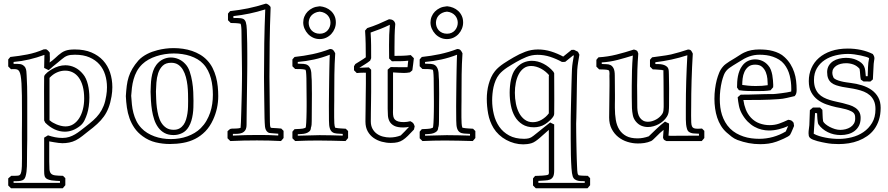

<svg xmlns="http://www.w3.org/2000/svg" viewBox="-20 -756 4851 1049"><path d="M255.9 -95.2Q259.8 -91.3 268.6 -86.2Q277.3 -81.1 288.6 -76.4Q299.8 -71.8 312.7 -68.6Q325.7 -65.4 337.9 -65.4Q361.8 -65.4 380.6 -77.4Q399.4 -89.4 412.6 -110.1Q425.8 -130.9 432.9 -158.7Q439.9 -186.5 439.9 -217.8Q439.9 -255.9 432.1 -284.4Q424.3 -313 410.4 -332Q396.5 -351.1 377.4 -360.6Q358.4 -370.1 335.9 -370.1Q313.5 -370.1 291.3 -360.4Q269 -350.6 250.5 -330.6V-99.1ZM221.2 -97.7Q221.2 -137.7 220.9 -177.5Q220.7 -217.3 220.7 -257.3Q220.7 -277.3 220.9 -297.1Q221.2 -316.9 221.2 -336.9Q221.2 -342.3 226.3 -348.4Q231.4 -354.5 238.5 -360.4Q245.6 -366.2 252.7 -370.8Q259.8 -375.5 263.7 -377.9Q300.8 -399.4 337.4 -399.4Q363.8 -399.4 388.4 -387.7Q413.1 -376 433.6 -351.1Q442.9 -340.3 449.5 -325.7Q456.1 -311 460.2 -294.2Q464.4 -277.3 466.3 -259.3Q468.3 -241.2 468.3 -223.1Q468.3 -198.2 465.1 -175.3Q461.9 -152.3 456.1 -134.3Q450.7 -117.2 441.9 -98.9Q433.1 -80.6 418 -68.4Q377.9 -36.6 334.5 -36.6Q305.2 -36.6 278.1 -49.3Q251 -62 227.5 -85.4ZM249 15.6V127Q249 153.8 250.2 169.2Q251.5 184.6 258.8 192.4Q266.1 200.2 281.2 202.1Q296.4 204.1 324.2 204.6Q330.1 211.4 336.9 217.3V255.9Q333 260.3 329.8 264.4Q326.7 268.6 322.8 272.5H40L24.9 257.3V218.8Q28.8 214.8 33 211.7Q37.1 208.5 41.5 204.6Q50.8 204.6 59.8 204.6Q68.8 204.6 78.6 203.6Q85.9 203.1 90.1 198Q94.2 192.9 96.4 181.6Q98.6 170.4 99.4 152.3Q100.1 134.3 100.1 107.9Q100.1 87.9 99.9 62.7Q99.6 37.6 99.6 6.3Q99.6 -14.6 99.6 -33Q99.6 -51.3 99.9 -68.6Q100.1 -85.9 100.1 -102.8Q100.1 -119.6 100.1 -137.7Q100.1 -194.3 99.6 -234.1Q99.1 -273.9 97.4 -300.5Q95.7 -327.1 92.8 -342.8Q89.8 -358.4 85.2 -366.2Q80.6 -374 74 -376.2Q67.4 -378.4 58.1 -378.4Q52.7 -378.4 48.3 -378.2Q43.9 -377.9 40 -377.9L24.9 -393.1V-431.2Q27.8 -435.1 30.8 -438.2Q33.7 -441.4 36.6 -444.8Q84 -449.7 129.4 -458.5Q174.8 -467.3 218.8 -486.3Q222.2 -486.3 225.6 -486.6Q229 -486.8 232.4 -486.8Q240.7 -481.9 244.1 -477.8Q247.6 -473.6 252 -468.3V-457.5Q252 -452.6 252 -451.2Q252 -449.7 252.2 -448.5Q252.4 -447.3 252.4 -445.8Q252.4 -444.3 252.4 -439.5V-428.7L251 -414.6Q257.3 -418.5 265.4 -425Q273.4 -431.6 280.8 -438.2Q288.1 -444.8 293.5 -449.7Q298.8 -454.6 298.8 -454.6Q308.6 -462.9 317.4 -468.8Q326.2 -474.6 336.4 -478.5Q346.7 -482.4 359.4 -484.1Q372.1 -485.8 388.7 -485.8Q440.9 -485.8 479.5 -469.5Q518.1 -453.1 543.5 -425.3Q568.8 -397.5 581.3 -359.9Q593.8 -322.3 593.8 -279.8Q593.8 -255.4 589.4 -229.5Q583.5 -194.3 573.2 -167.7Q563 -141.1 547.6 -119.6Q532.2 -98.1 511.2 -78.9Q490.2 -59.6 462.9 -39.1Q447.8 -27.3 430.2 -13.2Q412.6 1 394.5 10.3Q377.4 19 358.6 22.7Q339.8 26.4 320.8 26.4Q311.5 26.4 299.3 24.7Q287.1 22.9 275.9 21.2Q264.6 19.5 256.6 17.8Q248.5 16.1 247.6 16.1H247.1Q247.6 16.1 249 16.6Q252 17.6 254.4 18.1ZM242.2 -16.6Q260.7 -10.3 280.5 -6.3Q300.3 -2.4 320.8 -2.4Q341.3 -2.4 358.2 -7.8Q375 -13.2 389.9 -22Q404.8 -30.8 418.5 -41.5Q432.1 -52.2 446.3 -63Q470.2 -81.5 489.3 -98.4Q508.3 -115.2 522.5 -134.5Q536.6 -153.8 546.1 -177.5Q555.7 -201.2 560.5 -232.9Q562.5 -244.6 563.5 -256.3Q564.5 -268.1 564.5 -279.3Q564.5 -315.4 554.4 -347.7Q544.4 -379.9 523.2 -404.1Q502 -428.2 469 -442.6Q436 -457 389.6 -457Q376.5 -457 366.5 -455.8Q356.4 -454.6 348.4 -451.7Q340.3 -448.7 333.3 -444.3Q326.2 -439.9 318.4 -433.1Q306.2 -422.9 294.2 -413.1Q282.2 -403.3 269.5 -393.1Q263.7 -388.2 257.8 -382.6Q252 -377 245.1 -373Q239.3 -376 233.2 -378.9Q227.1 -381.8 221.2 -384.8Q221.7 -402.8 221.9 -420.7Q222.2 -438.5 222.7 -456.1Q181.2 -440.9 139.9 -431.2Q98.6 -421.4 54.2 -417.5V-407.2H72.8Q92.8 -407.2 103 -401.6Q113.3 -396 118.2 -387Q123 -377.9 124 -366.9Q125 -356 125.5 -345.2Q127.4 -314 128.2 -283Q128.9 -252 128.9 -221.2V4.9Q128.4 35.6 127.9 65.9Q127.4 96.2 127.4 127Q127.4 138.2 127 153.1Q126.5 168 124.8 182.1Q123 196.3 119.6 207.8Q116.2 219.2 110.4 224.1Q103.5 230 92.8 231.9Q82 233.9 70.8 233.9H54.2V243.2H307.6V232.9Q299.8 232.4 287.1 231.9Q274.4 231.4 261.7 229.5Q249 227.5 238.8 222.7Q228.5 217.8 224.6 208Q222.2 200.7 221.7 192.4Q221.2 184.1 221.2 176.8V-3.9Z M832 -255.9Q832.5 -237.8 833.3 -215.1Q834 -192.4 836.9 -169.2Q839.8 -146 845.5 -124Q851.1 -102.1 861.8 -85Q872.6 -67.9 888.7 -57.4Q904.8 -46.9 928.7 -46.9Q947.8 -46.9 960.9 -54.4Q974.1 -62 982.9 -74.5Q991.7 -86.9 996.6 -103.3Q1001.5 -119.6 1004.2 -137.2Q1006.8 -154.8 1007.3 -172.1Q1007.8 -189.5 1007.8 -204.1Q1007.8 -221.7 1007.3 -243.9Q1006.8 -266.1 1004.2 -289.6Q1001.5 -313 995.6 -335Q989.7 -356.9 979.5 -374.5Q969.2 -392.1 953.6 -402.6Q938 -413.1 915 -413.1Q885.3 -413.1 868.7 -396.7Q852.1 -380.4 844.2 -356.2Q836.4 -332 834.5 -304.9Q832.5 -277.8 832 -255.9ZM802.7 -254.4Q803.2 -272 804 -291.5Q804.7 -311 807.6 -330.6Q810.5 -350.1 816.7 -368.2Q822.8 -386.2 834 -401.4Q849.6 -421.9 870.4 -431.9Q891.1 -441.9 913.6 -441.9Q935.1 -441.9 955.6 -433.1Q976.1 -424.3 992.2 -406.7Q1007.8 -390.6 1016.6 -364.5Q1025.4 -338.4 1030 -309.8Q1034.7 -281.2 1035.9 -253.4Q1037.1 -225.6 1037.1 -205.6Q1037.1 -188 1036.6 -169.4Q1036.1 -150.9 1033.4 -132.6Q1030.8 -114.3 1025.6 -96.7Q1020.5 -79.1 1011.2 -63.5Q997.6 -40 975.6 -29.1Q953.6 -18.1 928.7 -18.1Q899.4 -18.1 878.9 -29.3Q858.4 -40.5 844.5 -59.6Q830.6 -78.6 822.5 -103Q814.5 -127.4 810.3 -153.6Q806.2 -179.7 804.7 -206.1Q803.2 -232.4 802.7 -254.4ZM667.5 -231Q669.4 -261.7 672.6 -287.4Q675.8 -313 683.1 -335.7Q690.4 -358.4 703.1 -380.4Q715.8 -402.3 736.3 -425.8Q746.1 -436.5 758.3 -445.3Q770.5 -454.1 784.2 -461.2Q797.9 -468.3 812.3 -473.4Q826.7 -478.5 840.3 -481.9Q860.8 -487.3 883.1 -490.2Q905.3 -493.2 928.7 -493.2Q954.1 -493.2 979.7 -489.5Q1005.4 -485.8 1029.1 -477.8Q1052.7 -469.7 1073.7 -457.3Q1094.7 -444.8 1111.3 -427.2Q1129.9 -407.7 1141.6 -384.3Q1153.3 -360.8 1160.2 -335.4Q1167 -310.1 1169.7 -283.4Q1172.4 -256.8 1172.4 -231.4Q1172.4 -163.6 1144.5 -102.5Q1127 -64 1101.8 -38.3Q1076.7 -12.7 1046.4 2.7Q1016.1 18.1 981 24.4Q945.8 30.8 908.2 30.8Q868.7 30.8 830.6 21.7Q792.5 12.7 759.3 -11.7Q731.9 -31.7 714.8 -56.6Q697.8 -81.5 687.7 -109.6Q677.7 -137.7 673.3 -168.5Q668.9 -199.2 667.5 -231ZM696.8 -232.4Q698.2 -208.5 700.7 -184.8Q703.1 -161.1 709 -138.7Q714.8 -116.2 725.1 -95.2Q735.4 -74.2 752.4 -56.2Q766.6 -41 784.9 -29.8Q803.2 -18.6 824 -11Q844.7 -3.4 867.4 0.2Q890.1 3.9 913.6 3.9Q936.5 3.9 959.5 0.2Q982.4 -3.4 1003.4 -11Q1024.4 -18.6 1043.2 -29.8Q1062 -41 1076.7 -55.7Q1095.2 -74.2 1107.7 -95.7Q1120.1 -117.2 1128.2 -140.6Q1136.2 -164.1 1139.6 -188.7Q1143.1 -213.4 1143.1 -238.3Q1143.1 -260.3 1140.6 -283.2Q1138.2 -306.2 1132.3 -328.1Q1126.5 -350.1 1116.2 -370.4Q1106 -390.6 1090.3 -407.2Q1076.7 -421.9 1058.8 -432.4Q1041 -442.9 1020 -450Q999 -457 976.1 -460.4Q953.1 -463.9 929.7 -463.9Q904.8 -463.9 880.4 -460Q856 -456.1 833.5 -448.7Q811 -441.4 791.5 -430.4Q772 -419.4 757.3 -405.3Q738.8 -387.2 727.5 -366.5Q716.3 -345.7 710 -323Q703.6 -300.3 700.7 -276.1Q697.8 -252 696.3 -227.5Z M1529.3 -41V-2Q1525.4 2.4 1522.2 6.6Q1519 10.7 1515.1 14.6Q1481.9 12.7 1449.5 12Q1417 11.2 1383.8 11.2Q1347.2 11.2 1311 12Q1274.9 12.7 1238.3 14.6L1223.1 -0.5V-39.1Q1228.5 -43.9 1233.6 -48.6Q1238.8 -53.2 1247.1 -53.2Q1252.4 -53.2 1259.5 -53.5Q1266.6 -53.7 1273.2 -54Q1279.8 -54.2 1285.6 -55.2Q1291.5 -56.2 1294.4 -57.6Q1295.4 -66.4 1296.4 -89.1Q1297.4 -111.8 1298.1 -141.4Q1298.8 -170.9 1299.8 -204.1Q1300.8 -237.3 1301.3 -267.1Q1301.8 -296.9 1302 -320.3Q1302.2 -343.8 1302.2 -353.5Q1302.2 -361.3 1302 -380.6Q1301.8 -399.9 1301.5 -424.6Q1301.3 -449.2 1300.8 -476.3Q1300.3 -503.4 1300 -526.6Q1299.8 -549.8 1299.6 -565.9Q1299.3 -582 1299.3 -585Q1299.3 -588.4 1299.1 -594.2Q1298.8 -600.1 1298.3 -606.2Q1297.9 -612.3 1296.9 -617.9Q1295.9 -623.5 1293.9 -626.5Q1281.2 -628.9 1267.6 -629.6Q1253.9 -630.4 1240.7 -630.4L1225.6 -645.5V-681.6Q1228.5 -685.5 1231.4 -688.7Q1234.4 -691.9 1237.3 -695.3Q1287.6 -700.7 1335 -710.4Q1382.3 -720.2 1431.2 -735.8Q1431.6 -736.3 1433.1 -736.3Q1435.5 -736.3 1439.7 -734.4Q1443.8 -732.4 1448 -729.2Q1452.1 -726.1 1455.3 -722.2Q1458.5 -718.3 1458.5 -714.4V-712.9Q1454.6 -618.2 1453.4 -524.7Q1452.1 -431.2 1452.1 -336.4Q1452.1 -328.6 1452.4 -309.8Q1452.6 -291 1452.9 -266.6Q1453.1 -242.2 1453.4 -214.6Q1453.6 -187 1453.9 -162.4Q1454.1 -137.7 1454.3 -118.7Q1454.6 -99.6 1454.6 -91.3Q1454.6 -81.5 1455.3 -72.5Q1456.1 -63.5 1459 -58.6Q1460.9 -57.6 1462.6 -57.6Q1464.4 -57.6 1465.8 -57.1Q1478 -57.1 1491.2 -55.7Q1504.4 -54.2 1516.6 -53.7ZM1458 -28.8Q1459 -28.8 1460.4 -28.6Q1461.9 -28.3 1463.4 -28.3Q1450.7 -28.3 1443.4 -33.4Q1436 -38.6 1432.4 -46.9Q1428.7 -55.2 1427.7 -65.2Q1426.8 -75.2 1426.3 -85Q1425.8 -91.3 1425.3 -109.9Q1424.8 -128.4 1424.6 -153.8Q1424.3 -179.2 1423.8 -207.8Q1423.3 -236.3 1423.1 -262.2Q1422.9 -288.1 1422.6 -307.9Q1422.4 -327.6 1422.4 -335.4Q1422.4 -428.2 1423.8 -520Q1425.3 -611.8 1429.2 -704.6Q1385.7 -690.9 1342.8 -681.9Q1299.8 -672.9 1254.9 -668L1255.4 -657.2Q1261.2 -657.7 1266.1 -657.7Q1271 -657.7 1275.9 -657.7Q1296.9 -657.7 1307.6 -653.3Q1318.4 -648.9 1323 -634.8Q1327.6 -620.6 1328.6 -593.3Q1329.6 -565.9 1330.6 -519.5Q1330.6 -513.2 1330.8 -496.8Q1331.1 -480.5 1331.1 -462.4Q1331.1 -444.3 1331.1 -428Q1331.1 -411.6 1331.1 -405.3Q1331.1 -394 1330.8 -368.7Q1330.6 -343.3 1330.1 -310.5Q1329.6 -277.8 1329.1 -241.5Q1328.6 -205.1 1328.1 -172.1Q1327.6 -139.2 1327.4 -113.3Q1327.1 -87.4 1327.1 -75.7Q1327.1 -55.2 1320.1 -44.7Q1313 -34.2 1302 -29.8Q1291 -25.4 1277.8 -24.9Q1264.6 -24.4 1252.4 -24.4V-15.1Q1287.1 -17.1 1321 -17.8Q1355 -18.6 1389.6 -18.6Q1417.5 -18.6 1444.8 -18.1Q1472.2 -17.6 1500 -15.6L1500.5 -25.4Z M1577.6 -0.5V-36.6Q1580.6 -40.5 1583.5 -43.7Q1586.4 -46.9 1589.4 -50.3Q1603.5 -51.3 1619.4 -51.8Q1635.3 -52.2 1648.9 -57.6L1650.4 -62Q1650.9 -63.5 1651.4 -64.5Q1651.4 -63.5 1650.6 -60.8Q1649.9 -58.1 1648.9 -58.1Q1650.4 -58.1 1651.4 -65.7Q1652.3 -73.2 1653.1 -85.7Q1653.8 -98.1 1654.3 -113.8Q1654.8 -129.4 1655 -145.5Q1655.3 -161.6 1655.3 -176.5Q1655.3 -191.4 1655.3 -202.1Q1655.3 -229.5 1654.8 -255.1Q1654.3 -280.8 1654.3 -309.1Q1654.3 -318.4 1654.1 -328.4Q1653.8 -338.4 1653.3 -347.7Q1652.8 -356.9 1651.9 -364.3Q1650.9 -371.6 1648.9 -375Q1635.3 -378.4 1621.1 -378.7Q1606.9 -378.9 1592.8 -378.9L1577.6 -394V-431.2Q1580.6 -435.1 1583.5 -438.2Q1586.4 -441.4 1589.4 -444.8Q1615.2 -447.8 1639.6 -451.4Q1664.1 -455.1 1687.7 -460.2Q1711.4 -465.3 1734.9 -472.2Q1758.3 -479 1782.7 -488.3Q1795.4 -488.3 1801.3 -481.4Q1807.1 -474.6 1811.5 -464.8Q1807.6 -405.8 1806.9 -348.6Q1806.2 -291.5 1806.2 -232.9Q1806.2 -217.8 1806.2 -205.8Q1806.2 -193.8 1805.9 -181.2Q1805.7 -168.5 1805.7 -152.8Q1805.7 -137.2 1805.7 -115.2Q1805.7 -98.6 1806.6 -82.8Q1807.6 -66.9 1811 -58.6Q1812 -58.6 1812 -58.1Q1826.2 -55.2 1840.6 -54.4Q1855 -53.7 1869.1 -52.7Q1875 -45.9 1881.8 -40V-2Q1877.9 2.4 1874.8 6.6Q1871.6 10.7 1867.7 14.6Q1830.1 13.7 1792.5 12.7Q1754.9 11.7 1716.8 11.7Q1655.3 11.7 1592.8 14.6ZM1725.6 -17.6Q1757.8 -17.6 1789.3 -16.8Q1820.8 -16.1 1852.5 -15.1V-24.4Q1834 -25.4 1819.8 -26.4Q1805.7 -27.3 1796.1 -33.9Q1786.6 -40.5 1782 -54.9Q1777.3 -69.3 1777.3 -97.2Q1777.3 -117.2 1777.1 -136.7Q1776.9 -156.2 1776.9 -175.8Q1776.9 -181.6 1777.1 -202.1Q1777.3 -222.7 1777.6 -250.7Q1777.8 -278.8 1778.3 -311Q1778.8 -343.3 1779.3 -372.6Q1779.8 -401.9 1780.5 -424.8Q1781.2 -447.8 1781.7 -457Q1739.3 -440.4 1695.8 -430.9Q1652.3 -421.4 1606.9 -417.5V-408.2Q1624 -407.7 1637.9 -407Q1651.9 -406.2 1661.6 -399.7Q1671.4 -393.1 1676.8 -377.9Q1682.1 -362.8 1682.1 -333Q1682.1 -329.6 1682.6 -326.2Q1683.1 -322.8 1683.1 -318.8Q1683.1 -319.8 1683.3 -311Q1683.6 -302.2 1683.6 -290Q1683.6 -277.8 1683.8 -264.9Q1684.1 -252 1684.1 -243.7Q1684.1 -205.6 1683.6 -168.5Q1683.1 -131.3 1683.1 -93.8Q1683.1 -84.5 1682.4 -75.2Q1681.6 -65.9 1678.7 -58.1Q1678.2 -44.9 1670.4 -38.1Q1662.6 -31.2 1651.6 -27.8Q1640.6 -24.4 1628.4 -23.9Q1616.2 -23.4 1606.9 -22.5V-14.6ZM1728 -721.7Q1744.6 -720.2 1760.3 -713.9Q1775.9 -707.5 1788.1 -696.3Q1800.3 -685.1 1807.6 -669.4Q1814.9 -653.8 1814.9 -633.3Q1814.9 -615.7 1808.3 -599.4Q1801.8 -583 1790 -570.3Q1778.3 -557.6 1762 -550Q1745.6 -542.5 1726.6 -542.5Q1707.5 -542.5 1691.2 -550Q1674.8 -557.6 1662.8 -570.3Q1650.9 -583 1643.8 -599.4Q1636.7 -615.7 1636.7 -633.3Q1636.7 -650.4 1643.1 -665.8Q1649.4 -681.2 1660.9 -692.9Q1672.4 -704.6 1688.2 -712.2Q1704.1 -719.7 1723.1 -721.2ZM1726.6 -692.4Q1711.4 -690.9 1700.2 -685.3Q1689 -679.7 1681.4 -671.4Q1673.8 -663.1 1670.2 -652.6Q1666.5 -642.1 1666.5 -631.3Q1666.5 -620.1 1670.4 -609.4Q1674.3 -598.6 1681.9 -590.3Q1689.5 -582 1700.9 -576.9Q1712.4 -571.8 1727.1 -571.8Q1741.2 -571.8 1752.2 -576.9Q1763.2 -582 1770.5 -590.6Q1777.8 -599.1 1781.7 -609.9Q1785.6 -620.6 1785.6 -631.8Q1785.6 -642.6 1782 -652.8Q1778.3 -663.1 1771 -671.4Q1763.7 -679.7 1752.7 -685.3Q1741.7 -690.9 1726.6 -692.4Z M1914.1 -372.1V-394Q1916 -397 1917.7 -400.1Q1919.4 -403.3 1921.4 -406.2Q1934.1 -414.6 1949.7 -423.8Q1965.3 -433.1 1978.5 -442.9Q1978.5 -480 1977.8 -516.1Q1977.1 -552.2 1974.6 -588.9Q1977.5 -592.8 1980.5 -595.9Q1983.4 -599.1 1986.3 -602.5Q2017.6 -612.3 2046.6 -624.5Q2075.7 -636.7 2105.5 -650.9Q2110.4 -650.4 2115.5 -649.7Q2120.6 -648.9 2125.2 -646.5Q2129.9 -644 2133.8 -639.2Q2137.7 -634.3 2139.6 -625.5Q2136.7 -593.3 2136 -561.5Q2135.3 -529.8 2135.3 -497.6V-450.7Q2157.7 -450.7 2179.7 -451.4Q2201.7 -452.1 2224.1 -455.1Q2232.9 -446.8 2241.2 -438Q2239.3 -421.4 2237.3 -405Q2235.4 -388.7 2232.9 -372.1Q2229.5 -369.1 2226.3 -366.2Q2223.1 -363.3 2219.2 -360.4H2217.8Q2202.6 -357.4 2187 -357.4Q2171.9 -357.4 2157 -358.6Q2142.1 -359.9 2127.4 -360.4V-163.6Q2127.4 -159.2 2127.2 -153.8Q2127 -148.4 2127 -142.6Q2127 -128.9 2129.2 -118.9Q2131.3 -108.9 2137.9 -102.3Q2144.5 -95.7 2156.2 -92.3Q2168 -88.9 2186.5 -88.9Q2195.3 -88.9 2204.1 -90.3Q2212.9 -91.8 2221.7 -93.8Q2228 -90.8 2231.9 -88.1Q2235.8 -85.4 2238 -82.5Q2240.2 -79.6 2241.9 -75.7Q2243.7 -71.8 2245.6 -65.9Q2244.6 -61.5 2243.7 -57.1Q2242.7 -52.7 2241.7 -48.3Q2222.2 -27.3 2208 -13.4Q2193.8 0.5 2180.7 9Q2167.5 17.6 2152.3 21.2Q2137.2 24.9 2115.2 24.9Q2090.8 24.9 2066.2 18.3Q2041.5 11.7 2021.5 -2.2Q2001.5 -16.1 1989 -38.3Q1976.6 -60.5 1976.6 -91.8Q1976.6 -97.2 1976.8 -113.8Q1977.1 -130.4 1977.3 -152.6Q1977.5 -174.8 1977.8 -199.5Q1978 -224.1 1978.3 -245.4Q1978.5 -266.6 1978.8 -281.7Q1979 -296.9 1979 -299.8V-358.4Q1984.4 -358.4 1979 -358.6Q1973.6 -358.9 1966.3 -358.9Q1957 -358.9 1948 -358.4Q1939 -357.9 1929.2 -356.9ZM1995.1 -387.7Q2001 -380.9 2007.8 -375V-254.4Q2007.8 -249.5 2007.6 -237.1Q2007.3 -224.6 2007.3 -208.3Q2007.3 -191.9 2006.8 -173.8Q2006.3 -155.8 2006.3 -139.4Q2006.3 -123 2006.1 -110.6Q2005.9 -98.1 2005.9 -93.3Q2005.9 -69.3 2015.1 -52.5Q2024.4 -35.6 2039.1 -25.1Q2053.7 -14.6 2072.3 -9.8Q2090.8 -4.9 2109.4 -4.9Q2141.6 -4.9 2169.4 -16.1Q2181.6 -27.3 2192.6 -39.3Q2203.6 -51.3 2214.8 -63Q2199.7 -59.6 2183.1 -59.6Q2150.9 -59.6 2133.8 -68.6Q2116.7 -77.6 2108.6 -92.3Q2100.6 -106.9 2099.4 -125.2Q2098.1 -143.6 2098.1 -162.1V-375.5Q2102.1 -379.4 2106.2 -382.6Q2110.4 -385.7 2114.7 -389.6Q2138.7 -389.2 2161.9 -388.9Q2185.1 -388.7 2206.5 -388.7Q2207.5 -396.5 2207.8 -400.1Q2208 -403.8 2208.3 -406.5Q2208.5 -409.2 2209 -412.8Q2209.5 -416.5 2210.4 -424.3Q2188 -421.9 2165.8 -421.6Q2143.6 -421.4 2121.1 -421.4L2106 -436.5Q2106 -455.1 2105.7 -473.4Q2105.5 -491.7 2105.5 -510.3Q2105.5 -538.1 2106.4 -565.4Q2107.4 -592.8 2109.9 -620.6Q2083.5 -607.9 2057.9 -597.7Q2032.2 -587.4 2004.9 -578.1Q2007.3 -542.5 2007.6 -507.8Q2007.8 -473.1 2007.8 -438Q2006.3 -434.6 2005.1 -431.4Q2003.9 -428.2 2002.4 -424.8Q1988.8 -413.6 1973.4 -404.3Q1958 -395 1943.4 -385.7Z M2272.9 -0.5V-36.6Q2275.9 -40.5 2278.8 -43.7Q2281.7 -46.9 2284.7 -50.3Q2298.8 -51.3 2314.7 -51.8Q2330.6 -52.2 2344.2 -57.6L2345.7 -62Q2346.2 -63.5 2346.7 -64.5Q2346.7 -63.5 2345.9 -60.8Q2345.2 -58.1 2344.2 -58.1Q2345.7 -58.1 2346.7 -65.7Q2347.7 -73.2 2348.4 -85.7Q2349.1 -98.1 2349.6 -113.8Q2350.1 -129.4 2350.3 -145.5Q2350.6 -161.6 2350.6 -176.5Q2350.6 -191.4 2350.6 -202.1Q2350.6 -229.5 2350.1 -255.1Q2349.6 -280.8 2349.6 -309.1Q2349.6 -318.4 2349.4 -328.4Q2349.1 -338.4 2348.6 -347.7Q2348.1 -356.9 2347.2 -364.3Q2346.2 -371.6 2344.2 -375Q2330.6 -378.4 2316.4 -378.7Q2302.2 -378.9 2288.1 -378.9L2272.9 -394V-431.2Q2275.9 -435.1 2278.8 -438.2Q2281.7 -441.4 2284.7 -444.8Q2310.5 -447.8 2335 -451.4Q2359.4 -455.1 2383.1 -460.2Q2406.7 -465.3 2430.2 -472.2Q2453.6 -479 2478 -488.3Q2490.7 -488.3 2496.6 -481.4Q2502.4 -474.6 2506.8 -464.8Q2502.9 -405.8 2502.2 -348.6Q2501.5 -291.5 2501.5 -232.9Q2501.5 -217.8 2501.5 -205.8Q2501.5 -193.8 2501.2 -181.2Q2501 -168.5 2501 -152.8Q2501 -137.2 2501 -115.2Q2501 -98.6 2502 -82.8Q2502.9 -66.9 2506.3 -58.6Q2507.3 -58.6 2507.3 -58.1Q2521.5 -55.2 2535.9 -54.4Q2550.3 -53.7 2564.5 -52.7Q2570.3 -45.9 2577.1 -40V-2Q2573.2 2.4 2570.1 6.6Q2566.9 10.7 2563 14.6Q2525.4 13.7 2487.8 12.7Q2450.2 11.7 2412.1 11.7Q2350.6 11.7 2288.1 14.6ZM2420.9 -17.6Q2453.1 -17.6 2484.6 -16.8Q2516.1 -16.1 2547.9 -15.1V-24.4Q2529.3 -25.4 2515.1 -26.4Q2501 -27.3 2491.5 -33.9Q2481.9 -40.5 2477.3 -54.9Q2472.7 -69.3 2472.7 -97.2Q2472.7 -117.2 2472.4 -136.7Q2472.2 -156.2 2472.2 -175.8Q2472.2 -181.6 2472.4 -202.1Q2472.7 -222.7 2472.9 -250.7Q2473.1 -278.8 2473.6 -311Q2474.1 -343.3 2474.6 -372.6Q2475.1 -401.9 2475.8 -424.8Q2476.6 -447.8 2477.1 -457Q2434.6 -440.4 2391.1 -430.9Q2347.7 -421.4 2302.2 -417.5V-408.2Q2319.3 -407.7 2333.3 -407Q2347.2 -406.2 2356.9 -399.7Q2366.7 -393.1 2372.1 -377.9Q2377.4 -362.8 2377.4 -333Q2377.4 -329.6 2377.9 -326.2Q2378.4 -322.8 2378.4 -318.8Q2378.4 -319.8 2378.7 -311Q2378.9 -302.2 2378.9 -290Q2378.9 -277.8 2379.2 -264.9Q2379.4 -252 2379.4 -243.7Q2379.4 -205.6 2378.9 -168.5Q2378.4 -131.3 2378.4 -93.8Q2378.4 -84.5 2377.7 -75.2Q2377 -65.9 2374 -58.1Q2373.5 -44.9 2365.7 -38.1Q2357.9 -31.2 2346.9 -27.8Q2335.9 -24.4 2323.7 -23.9Q2311.5 -23.4 2302.2 -22.5V-14.6ZM2423.3 -721.7Q2439.9 -720.2 2455.6 -713.9Q2471.2 -707.5 2483.4 -696.3Q2495.6 -685.1 2502.9 -669.4Q2510.3 -653.8 2510.3 -633.3Q2510.3 -615.7 2503.7 -599.4Q2497.1 -583 2485.4 -570.3Q2473.6 -557.6 2457.3 -550Q2440.9 -542.5 2421.9 -542.5Q2402.8 -542.5 2386.5 -550Q2370.1 -557.6 2358.2 -570.3Q2346.2 -583 2339.1 -599.4Q2332 -615.7 2332 -633.3Q2332 -650.4 2338.4 -665.8Q2344.7 -681.2 2356.2 -692.9Q2367.7 -704.6 2383.5 -712.2Q2399.4 -719.7 2418.5 -721.2ZM2421.9 -692.4Q2406.7 -690.9 2395.5 -685.3Q2384.3 -679.7 2376.7 -671.4Q2369.1 -663.1 2365.5 -652.6Q2361.8 -642.1 2361.8 -631.3Q2361.8 -620.1 2365.7 -609.4Q2369.6 -598.6 2377.2 -590.3Q2384.8 -582 2396.2 -576.9Q2407.7 -571.8 2422.4 -571.8Q2436.5 -571.8 2447.5 -576.9Q2458.5 -582 2465.8 -590.6Q2473.1 -599.1 2477.1 -609.9Q2481 -620.6 2481 -631.8Q2481 -642.6 2477.3 -652.8Q2473.6 -663.1 2466.3 -671.4Q2459 -679.7 2448 -685.3Q2437 -690.9 2421.9 -692.4Z M2979.5 -345.7Q2970.7 -356 2959.7 -365Q2948.7 -374 2935.8 -380.9Q2922.9 -387.7 2909.2 -391.6Q2895.5 -395.5 2881.8 -395.5Q2858.4 -395.5 2841.6 -383.1Q2824.7 -370.6 2814 -350.1Q2803.2 -329.6 2798.1 -303.2Q2793 -276.9 2793 -249Q2793 -218.3 2798.8 -189.2Q2804.7 -160.2 2816.7 -137.9Q2828.6 -115.7 2847.2 -102.1Q2865.7 -88.4 2891.1 -88.4Q2916.5 -88.4 2939.7 -102.1Q2962.9 -115.7 2978.5 -136.7V-339.8ZM3007.8 -356Q3007.8 -318.8 3008.1 -281.7Q3008.3 -244.6 3008.3 -207.5Q3008.3 -189 3008.1 -170.7Q3007.8 -152.3 3007.8 -133.8Q3007.8 -126.5 3002.2 -118.2Q2996.6 -109.9 2988.8 -102.1Q2981 -94.2 2972.4 -87.6Q2963.9 -81.1 2958.5 -77.6Q2944.3 -68.8 2928.7 -64.7Q2913.1 -60.5 2897.5 -60.5Q2859.4 -60.5 2834 -76.7Q2808.6 -92.8 2793.2 -119.1Q2777.8 -145.5 2771.2 -179.7Q2764.6 -213.9 2764.6 -250Q2764.6 -267.6 2766.4 -285.9Q2768.1 -304.2 2771.7 -321Q2775.4 -337.9 2781.2 -352.5Q2787.1 -367.2 2795.9 -378.4Q2814.5 -402.3 2837.6 -413.1Q2860.8 -423.8 2885.7 -423.8Q2918 -423.8 2949.2 -407.7Q2980.5 -391.6 3003.4 -364.3ZM3204.1 217.3V255.9Q3200.2 260.3 3197 264.4Q3193.8 268.6 3189.9 272.5H2907.2L2892.1 257.3V218.8Q2895 214.8 2897.9 211.7Q2900.9 208.5 2903.8 205.1Q2913.6 204.6 2924.6 204.3Q2935.5 204.1 2945.3 203.4Q2955.1 202.6 2963.4 201.4Q2971.7 200.2 2976.1 197.8Q2978 195.3 2978.5 192.1Q2979 189 2979 186Q2979 183.6 2978.8 181.4Q2978.5 179.2 2978.5 176.8V-46.4L2961.9 -31.7Q2956.5 -27.3 2947.5 -19Q2938.5 -10.7 2927.7 -1.5Q2917 7.8 2905.5 15.6Q2894 23.4 2883.8 26.4Q2862.8 32.7 2838.9 32.7Q2814.9 32.7 2791 26.4Q2767.1 20 2745.6 8.3Q2724.1 -3.4 2706.3 -20Q2688.5 -36.6 2676.3 -56.6Q2654.8 -92.8 2647.2 -134Q2639.6 -175.3 2639.6 -216.8Q2639.6 -235.8 2642.1 -256.1Q2644.5 -276.4 2649.9 -296.1Q2655.3 -315.9 2663.6 -334Q2671.9 -352.1 2684.1 -367.2Q2693.8 -379.4 2706.3 -389.9Q2718.8 -400.4 2732.2 -409.4Q2745.6 -418.5 2759.5 -426.8Q2773.4 -435.1 2786.6 -442.9Q2816.9 -460.9 2850.1 -473.4Q2883.3 -485.8 2919.4 -485.8Q2955.6 -485.8 2990.7 -474.9Q3025.9 -463.9 3057.1 -446.8L3102.5 -483.4Q3106 -483.4 3109.4 -483.6Q3112.8 -483.9 3116.2 -483.9Q3121.6 -481.4 3127 -478.5Q3132.3 -475.6 3137.7 -473.1Q3140.1 -469.2 3141.8 -465.1Q3143.6 -460.9 3145.5 -457Q3142.1 -436.5 3138.7 -415.8Q3135.3 -395 3133.8 -374.5Q3133.3 -365.7 3132.8 -343Q3132.3 -320.3 3131.8 -290.3Q3131.3 -260.3 3130.9 -227.1Q3130.4 -193.8 3129.9 -164.1Q3129.4 -134.3 3128.9 -111.8Q3128.4 -89.4 3127.9 -81.5Q3127.9 -59.6 3128.2 -34.7Q3128.4 -9.8 3128.9 15.4Q3129.4 40.5 3129.9 65.2Q3130.4 89.8 3131.1 111.1Q3131.8 132.3 3132.6 148.9Q3133.3 165.5 3133.8 175.3Q3134.8 183.6 3135.5 189.9Q3136.2 196.3 3141.6 201.7Q3152.8 203.6 3166.5 203.9Q3180.2 204.1 3191.4 204.6ZM3170.4 233.9Q3167 233.4 3158.2 233.6Q3149.4 233.9 3139.6 231.9Q3129.9 230 3121.3 224.4Q3112.8 218.8 3108.9 207Q3104.5 193.8 3102.3 163.1Q3100.1 132.3 3099.1 91.3Q3098.1 50.3 3098.1 2.7Q3098.1 -44.9 3098.1 -91.8Q3098.1 -100.1 3098.4 -122.1Q3098.6 -144 3099.4 -172.6Q3100.1 -201.2 3100.8 -233.4Q3101.6 -265.6 3102.3 -294.7Q3103 -323.7 3103.8 -346.2Q3104.5 -368.7 3105 -377.9Q3106 -396.5 3108.9 -414.8Q3111.8 -433.1 3115.2 -451.7Q3114.3 -452.6 3113.5 -452.9Q3112.8 -453.1 3111.8 -453.6Q3100.6 -444.8 3089.8 -435.8Q3079.1 -426.8 3067.9 -418Q3063.5 -418 3059.1 -417.7Q3054.7 -417.5 3050.3 -417.5Q3019.5 -434.6 2985.8 -445.6Q2952.1 -456.5 2917 -456.5Q2885.3 -456.5 2856.2 -444.6Q2827.1 -432.6 2800.3 -417Q2789.6 -410.6 2776.6 -403.1Q2763.7 -395.5 2750.7 -387Q2737.8 -378.4 2726.6 -368.9Q2715.3 -359.4 2707 -349.1Q2695.3 -334.5 2688 -316.9Q2680.7 -299.3 2676.5 -280.8Q2672.4 -262.2 2670.7 -243.7Q2668.9 -225.1 2668.9 -208.5Q2668.9 -169.4 2678 -131.6Q2687 -93.8 2707.5 -64Q2728 -34.2 2761.5 -15.9Q2794.9 2.4 2843.8 2.4Q2857.9 2.4 2869.6 -0.5Q2881.3 -3.4 2894 -13.7Q2905.3 -22.5 2915.8 -31Q2926.3 -39.6 2937.3 -48.3Q2948.2 -57.1 2960.2 -66.7Q2972.2 -76.2 2985.8 -86.9Q2991.2 -84 2996.8 -81.3Q3002.4 -78.6 3007.8 -76.2V175.3Q3007.8 198.2 3002 209.2Q2996.1 220.2 2985.1 224.9Q2974.1 229.5 2958 230Q2941.9 230.5 2921.4 232.4V243.2H3174.8V233.9Z M3238.3 -392.1V-429.2Q3241.2 -433.1 3244.1 -436.3Q3247.1 -439.5 3250 -442.9Q3300.3 -445.8 3347.9 -457.8Q3395.5 -469.7 3443.4 -485.4Q3452.1 -483.4 3458.3 -480Q3464.4 -476.6 3467.3 -462.9Q3463.9 -418.9 3462.4 -376Q3460.9 -333 3460.9 -289.1Q3460.9 -266.6 3461.4 -235.1Q3461.9 -203.6 3461.9 -167Q3462.4 -152.3 3465.3 -138.7Q3468.3 -125 3475.1 -114.5Q3481.9 -104 3492.9 -97.4Q3503.9 -90.8 3520.5 -90.8Q3531.7 -90.8 3543.2 -94.2Q3554.7 -97.7 3564.9 -103.3Q3575.2 -108.9 3583.7 -116.7Q3592.3 -124.5 3598.1 -133.3Q3603.5 -141.6 3604.7 -151.6Q3606 -161.6 3606 -171.4Q3606 -175.3 3606 -190.7Q3606 -206.1 3605.7 -227.1Q3605.5 -248 3605.5 -271.5Q3605.5 -294.9 3605.2 -315.2Q3605 -335.4 3604.7 -349.6Q3604.5 -363.8 3604.5 -365.2Q3604.5 -366.7 3604.7 -367.7Q3605 -368.7 3605 -369.6Q3605 -371.6 3603.3 -372.3Q3601.6 -373 3594.7 -373Q3600.6 -373 3600.6 -373.5Q3600.6 -373.5 3594.2 -374Q3587.9 -374.5 3579.1 -375.2Q3570.3 -376 3561 -376.5Q3551.8 -377 3546.4 -377L3531.2 -392.1V-429.2Q3534.2 -433.1 3537.1 -436.3Q3540 -439.5 3543 -442.9Q3568.8 -446.8 3594.5 -450Q3620.1 -453.1 3646 -458.5Q3669.4 -463.9 3692.4 -470.9Q3715.3 -478 3738.8 -485.4Q3751.5 -485.4 3756.3 -478.8Q3761.2 -472.2 3765.1 -462.9Q3760.7 -388.7 3758.5 -316.7Q3756.3 -244.6 3756.3 -170.9Q3756.3 -164.1 3756.1 -151.6Q3755.9 -139.2 3755.9 -124.5Q3755.9 -101.6 3756.6 -87.4Q3757.3 -73.2 3760.7 -65.7Q3764.2 -58.1 3771.5 -55.4Q3778.8 -52.7 3792 -52.7Q3796.9 -52.7 3802.7 -53Q3808.6 -53.2 3815.4 -53.7Q3821.3 -46.9 3828.1 -41V-2Q3824.2 2.4 3821 6.6Q3817.9 10.7 3814 14.6H3621.1Q3617.2 12.7 3612.5 10.5Q3607.9 8.3 3605.5 4.4L3602.5 -4.4L3605.5 -46.4Q3595.7 -39.1 3585.4 -29.3Q3575.2 -19.5 3566.2 -10.5Q3557.1 -1.5 3549.6 5.6Q3542 12.7 3537.6 14.6Q3528.8 18.6 3519.3 21.2Q3509.8 23.9 3500.2 25.4Q3490.7 26.9 3481.7 27.3Q3472.7 27.8 3464.8 27.8Q3436 27.8 3408 19Q3379.9 10.3 3357.7 -7.6Q3335.4 -25.4 3321.8 -52Q3308.1 -78.6 3308.1 -113.8Q3308.1 -157.2 3309.1 -200.4Q3310.1 -243.7 3310.1 -287.6Q3310.1 -300.8 3310.1 -314.2Q3310.1 -327.6 3309.6 -341.3Q3309.6 -343.8 3309.8 -346.9Q3310.1 -350.1 3310.1 -354Q3310.1 -359.4 3309.3 -364.3Q3308.6 -369.1 3306.2 -371.6Q3301.3 -374 3294.4 -375Q3287.6 -376 3280.3 -376.2Q3272.9 -376.5 3265.9 -376.5Q3258.8 -376.5 3253.4 -377ZM3272 -406.2Q3282.2 -405.3 3293.9 -405.3Q3305.7 -405.3 3315.7 -400.4Q3325.7 -395.5 3332.3 -382.6Q3338.9 -369.6 3338.9 -342.8Q3338.9 -338.4 3339.1 -323.5Q3339.4 -308.6 3339.4 -291.3Q3339.4 -273.9 3339.6 -259Q3339.8 -244.1 3339.8 -239.7Q3339.8 -223.1 3339.8 -215.1Q3339.8 -207 3339.6 -201.2Q3339.4 -195.3 3339.4 -188.2Q3339.4 -181.2 3339.4 -166.5Q3339.4 -131.3 3344.5 -100.8Q3349.6 -70.3 3363.5 -48.1Q3377.4 -25.9 3401.4 -12.9Q3425.3 0 3463.4 0Q3493.2 0 3524.4 -11.2Q3546.4 -32.2 3567.6 -52.7Q3588.9 -73.2 3613.3 -91.8Q3618.7 -88.9 3624.3 -86.2Q3629.9 -83.5 3635.3 -81.1Q3635.3 -69.3 3635.3 -62Q3635.3 -54.7 3634.8 -48.1Q3634.3 -41.5 3633.8 -33.9Q3633.3 -26.4 3632.3 -14.6Q3634.3 -14.6 3635.3 -14.6Q3636.2 -14.6 3637.7 -14.4Q3639.2 -14.2 3642.3 -14.2Q3645.5 -14.2 3652.3 -14.2Q3659.2 -14.2 3670.4 -14.2Q3681.6 -14.2 3699 -14.4Q3716.3 -14.6 3740.7 -14.6Q3765.1 -14.6 3798.8 -14.6V-25.4Q3786.1 -25.9 3771.2 -26.9Q3756.3 -27.8 3745.1 -34.7Q3737.3 -39.6 3733.6 -51.3Q3730 -63 3728.5 -76.7Q3727.1 -90.3 3727.1 -103.5Q3727.1 -116.7 3727.1 -124.5V-169.4Q3727.1 -241.7 3729.2 -312Q3731.4 -382.3 3735.4 -454.1Q3691.4 -439.9 3648.9 -430.7Q3606.4 -421.4 3560.5 -416V-406.2Q3566.9 -405.8 3578.6 -405.8Q3590.3 -405.8 3602.3 -402.8Q3614.3 -399.9 3623.5 -392.1Q3632.8 -384.3 3633.8 -368.2Q3634.3 -363.8 3634.5 -350.1Q3634.8 -336.4 3635 -320.8Q3635.3 -305.2 3635.5 -291.5Q3635.7 -277.8 3635.7 -273.4Q3635.7 -249.5 3635.5 -225.8Q3635.3 -202.1 3635.3 -178.7Q3635.3 -163.1 3633.5 -147.2Q3631.8 -131.3 3623 -117.7Q3615.2 -105.5 3603.8 -95.2Q3592.3 -85 3578.6 -77.6Q3564.9 -70.3 3550 -66.2Q3535.2 -62 3520 -62Q3501.5 -62 3484.6 -68.8Q3467.8 -75.7 3454.6 -91.3Q3441.4 -106.9 3437.5 -126.5Q3433.6 -146 3432.6 -165.5Q3431.6 -196.8 3431.6 -227.3Q3431.6 -257.8 3431.6 -287.6Q3431.6 -329.1 3432.9 -370.1Q3434.1 -411.1 3437.5 -452.6Q3396 -439.5 3353.8 -428.5Q3311.5 -417.5 3267.6 -415V-406.7Z M4174.3 -298.3Q4174.3 -308.6 4172.6 -326.2Q4170.9 -343.8 4164.3 -360.8Q4157.7 -377.9 4144 -390.4Q4130.4 -402.8 4106 -402.8Q4082.5 -402.8 4068.6 -391.4Q4054.7 -379.9 4047.1 -363Q4039.6 -346.2 4037.4 -326.9Q4035.2 -307.6 4035.2 -292Q4046.9 -290 4066.4 -288.1Q4085.9 -286.1 4108.9 -286.1Q4129.4 -286.1 4143.3 -287.1Q4157.2 -288.1 4174.3 -290.5ZM4189.9 -262.7Q4172.4 -259.8 4154.3 -259Q4136.2 -258.3 4118.2 -258.3Q4092.8 -258.3 4067.6 -258.8Q4042.5 -259.3 4017.1 -263.2L4006.8 -277.8Q4006.8 -293.5 4007.8 -309.1Q4008.8 -324.7 4011.7 -339.8Q4014.6 -355 4020.3 -369.4Q4025.9 -383.8 4035.2 -396.5Q4048.3 -414.6 4066.9 -423.1Q4085.4 -431.6 4105.5 -431.6Q4126.5 -431.6 4144.8 -423.3Q4163.1 -415 4176.8 -398.9Q4186.5 -388.2 4191.7 -374.3Q4196.8 -360.4 4199.5 -345.9Q4202.1 -331.5 4203.1 -317.6Q4204.1 -303.7 4204.6 -292Q4204.6 -288.1 4204.3 -282.2Q4204.1 -276.4 4203.6 -276.4Q4203.6 -280.3 4204.1 -282.2V-279.3ZM4318.4 -67.9Q4313 -55.7 4308.1 -43.5Q4303.2 -31.2 4296.9 -20Q4294.4 -15.6 4284.4 -9.8Q4274.4 -3.9 4262.2 1.5Q4250 6.8 4238.8 11.5Q4227.5 16.1 4223.1 17.6Q4201.2 25.4 4179 28.6Q4156.7 31.7 4133.3 31.7Q4101.6 31.7 4070.6 25.9Q4039.6 20 4009.3 8.8Q3991.7 2 3977.8 -8.8Q3963.9 -19.5 3949.7 -32.2Q3931.6 -48.3 3918.9 -69.1Q3906.2 -89.8 3898.4 -113.5Q3890.6 -137.2 3887 -163.3Q3883.3 -189.5 3883.3 -215.8Q3883.3 -243.7 3886.7 -270Q3890.1 -296.4 3896 -319.3Q3901.4 -339.4 3909.2 -358.6Q3917 -377.9 3931.2 -393.6Q3936.5 -399.9 3946 -407Q3955.6 -414.1 3965.8 -420.7Q3976.1 -427.2 3985.6 -432.6Q3995.1 -438 4000 -441.4Q4011.2 -448.2 4022.2 -455.6Q4033.2 -462.9 4045.4 -468.8Q4064.5 -478 4085.2 -481.9Q4106 -485.8 4127.9 -485.8Q4146.5 -485.8 4165.3 -484.1Q4184.1 -482.4 4202.1 -477.5Q4220.2 -472.7 4236.8 -464.6Q4253.4 -456.5 4266.6 -443.8Q4286.1 -425.8 4298.8 -405Q4311.5 -384.3 4319.1 -361.6Q4326.7 -338.9 4329.6 -314.5Q4332.5 -290 4332.5 -264.6Q4332.5 -255.9 4330.8 -247.6Q4329.1 -239.3 4321.8 -231Q4300.3 -226.1 4278.6 -220.9Q4256.8 -215.8 4234.9 -214.4Q4186.5 -210.9 4138.2 -210.2Q4089.8 -209.5 4041.5 -209.5Q4044.9 -183.1 4054.7 -158Q4064.5 -132.8 4083 -112.8Q4103.5 -91.3 4130.1 -81.8Q4156.7 -72.3 4184.6 -72.3Q4212.9 -72.3 4237.1 -80.8Q4261.2 -89.4 4286.6 -101.6Q4292 -100.6 4295.7 -100.1Q4299.3 -99.6 4302.5 -98.1Q4305.7 -96.7 4308.6 -93.8Q4311.5 -90.8 4315.9 -85.4ZM4282.7 -65.9Q4263.2 -57.1 4235.6 -50Q4208 -43 4181.2 -43Q4162.1 -43 4141.6 -47.9Q4121.1 -52.7 4101.8 -63.5Q4082.5 -74.2 4064.9 -91.8Q4047.4 -109.4 4033.2 -134.8Q4021.5 -156.2 4017.1 -178.7Q4012.7 -201.2 4010.3 -224.6Q4014.2 -228.5 4018.3 -231.7Q4022.5 -234.9 4026.9 -238.8Q4071.8 -238.8 4116.5 -240.5Q4161.1 -242.2 4206.1 -242.2Q4209 -242.2 4220.9 -243.4Q4232.9 -244.6 4248.3 -246.6Q4263.7 -248.5 4278.8 -251Q4293.9 -253.4 4302.7 -255.9Q4303.2 -262.2 4303.2 -264.4Q4303.2 -266.6 4303.2 -273.4Q4303.2 -308.6 4294.4 -343.8Q4285.6 -378.9 4264.2 -405.8Q4252.4 -420.4 4236.6 -430.2Q4220.7 -439.9 4203.1 -446Q4185.5 -452.1 4166.7 -454.6Q4147.9 -457 4130.4 -457Q4114.7 -457 4100.8 -454.6Q4086.9 -452.1 4073.2 -447.3Q4059.6 -442.4 4045.9 -435.1Q4032.2 -427.7 4016.6 -417.5Q4010.7 -413.6 4002.2 -408.7Q3993.7 -403.8 3984.6 -397.9Q3975.6 -392.1 3966.8 -386Q3958 -379.9 3952.1 -373.5Q3940.4 -361.3 3934.1 -344.2Q3927.7 -327.1 3923.8 -311Q3912.6 -263.7 3912.6 -214.8Q3912.6 -192.9 3915.3 -170.9Q3918 -148.9 3924.6 -128.4Q3931.2 -107.9 3941.9 -89.1Q3952.6 -70.3 3968.3 -54.2Q3983.9 -38.6 4002.7 -27.8Q4021.5 -17.1 4042 -10.3Q4062.5 -3.4 4084.5 -0.5Q4106.4 2.4 4127.9 2.4Q4205.1 2.4 4272.9 -37.6Q4275.4 -43 4276.9 -46.4Q4278.3 -49.8 4279.8 -53.2Q4281.2 -56.6 4282.7 -60.1Q4284.2 -63.5 4286.6 -68.8Z M4421.4 -168.5H4460.4Q4466.3 -161.6 4473.1 -155.8Q4474.1 -138.2 4474.4 -124.3Q4474.6 -110.4 4477.1 -93.3Q4480 -86.4 4489.7 -78.1Q4499.5 -69.8 4512.9 -62.7Q4526.4 -55.7 4541.5 -51Q4556.6 -46.4 4570.8 -46.4Q4585.4 -46.4 4599.9 -50Q4614.3 -53.7 4626 -61Q4637.7 -68.4 4645 -80.1Q4652.3 -91.8 4652.3 -107.9Q4652.3 -113.3 4651.9 -119.6Q4651.4 -126 4648.9 -131.3Q4644.5 -141.1 4631.3 -147.7Q4618.2 -154.3 4602.8 -158.7Q4587.4 -163.1 4572.5 -165.8Q4557.6 -168.5 4548.8 -170.4Q4522.5 -176.3 4495.6 -185.5Q4468.8 -194.8 4447.3 -210.9Q4425.8 -227.1 4412.4 -251.7Q4398.9 -276.4 4398.9 -313Q4398.9 -351.1 4413.1 -383.5Q4427.2 -416 4454.3 -439.7Q4481.4 -463.4 4521.2 -477.1Q4561 -490.7 4612.3 -490.7Q4648.9 -490.7 4684.1 -483.2Q4719.2 -475.6 4748.5 -460.9Q4754.4 -452.6 4756.1 -446.5Q4757.8 -440.4 4757.3 -434.6Q4756.8 -428.7 4755.4 -422.4Q4753.9 -416 4753.4 -407.2L4749 -322.3Q4745.6 -319.3 4742.4 -316.4Q4739.3 -313.5 4735.4 -310.5Q4726.1 -310.5 4716.8 -310.8Q4707.5 -311 4697.8 -311L4683.1 -321.3Q4680.2 -335.4 4679.4 -350.3Q4678.7 -365.2 4676.3 -379.9Q4662.1 -396.5 4642.8 -403.6Q4623.5 -410.6 4602.5 -410.6Q4587.4 -410.6 4573.7 -407.2Q4560.1 -403.8 4549.8 -397.2Q4539.6 -390.6 4533.4 -380.9Q4527.3 -371.1 4527.3 -357.9Q4527.3 -346.7 4533.2 -333.5Q4536.6 -326.2 4548.6 -320.8Q4560.5 -315.4 4575.2 -311.8Q4589.8 -308.1 4604 -306.2Q4618.2 -304.2 4625.5 -303.2Q4659.2 -299.3 4689.5 -289.8Q4719.7 -280.3 4742.4 -264.2Q4765.1 -248 4778.3 -224.1Q4791.5 -200.2 4791.5 -167Q4791.5 -130.4 4782.2 -101.3Q4772.9 -72.3 4756.6 -50Q4740.2 -27.8 4718 -12.5Q4695.8 2.9 4670.4 12.7Q4645 22.5 4617.2 26.9Q4589.4 31.2 4562 31.2Q4543.9 31.2 4526.1 29.8Q4508.3 28.3 4491.2 24.9Q4483.9 23.4 4471.4 21Q4459 18.6 4446.3 15.1Q4433.6 11.7 4422.1 7.1Q4410.6 2.4 4405.3 -2.9Q4400.4 -7.8 4398.9 -13.9Q4397.5 -20 4397.5 -27.8Q4397.5 -39.6 4399.4 -51.8Q4401.4 -64 4401.9 -72.3L4404.8 -154.3ZM4425.8 -25.4Q4438.5 -18.1 4455.1 -12.9Q4471.7 -7.8 4490 -4.2Q4508.3 -0.5 4527.3 1.2Q4546.4 2.9 4564 2.9Q4597.7 2.9 4633.1 -5.9Q4668.5 -14.6 4697.3 -34.2Q4726.1 -53.7 4744.6 -84.5Q4763.2 -115.2 4763.2 -159.7Q4763.2 -186.5 4754.9 -204.8Q4746.6 -223.1 4732.4 -235.6Q4718.3 -248 4700 -255.4Q4681.6 -262.7 4661.6 -267.3Q4641.6 -272 4621.1 -274.9Q4600.6 -277.8 4583 -281.2Q4563.5 -285.2 4548.1 -290.3Q4532.7 -295.4 4521.7 -304.4Q4510.7 -313.5 4504.9 -327.4Q4499 -341.3 4499 -362.8Q4499.5 -383.3 4508.5 -397.9Q4517.6 -412.6 4532 -421.9Q4546.4 -431.2 4564.7 -435.5Q4583 -439.9 4601.6 -439.9Q4634.3 -439.9 4659.2 -428.7Q4676.3 -420.9 4686 -412.6Q4695.8 -404.3 4700.7 -394Q4705.6 -383.8 4707.3 -370.6Q4709 -357.4 4710.4 -339.8H4720.7Q4721.7 -365.7 4722.4 -389.4Q4723.1 -413.1 4728.5 -438Q4725.1 -441.4 4712.4 -445.3Q4699.7 -449.2 4682.6 -452.9Q4665.5 -456.5 4647 -459Q4628.4 -461.4 4613.8 -461.4Q4579.1 -461.4 4545.7 -453.4Q4512.2 -445.3 4485.8 -428Q4459.5 -410.6 4443.4 -383.5Q4427.2 -356.4 4427.2 -318.8Q4427.2 -293.5 4434.1 -275.1Q4440.9 -256.8 4452.6 -244.1Q4464.4 -231.4 4480 -223.4Q4495.6 -215.3 4512.9 -210Q4530.3 -204.6 4548.6 -200.7Q4566.9 -196.8 4583.5 -192.9Q4603 -188 4620.8 -182.4Q4638.7 -176.8 4652.3 -167.7Q4666 -158.7 4674.1 -145.3Q4682.1 -131.8 4682.1 -111.8Q4682.1 -86.9 4673.1 -69.3Q4664.1 -51.8 4648.9 -40.3Q4633.8 -28.8 4614.3 -23.4Q4594.7 -18.1 4573.7 -18.1Q4534.7 -18.1 4502.7 -33.9Q4470.7 -49.8 4451.7 -76.7Q4449.7 -79.6 4448.2 -87.6Q4446.8 -95.7 4446 -105.2Q4445.3 -114.7 4444.8 -123.5Q4444.3 -132.3 4444.3 -137.2L4433.1 -138.7Z"/></svg>

Font: XB Kayhan Pook
Style: Regular
Weight: 700
Designer: Behnam
Foundry: Irmug
Version: Version 7.300 2009